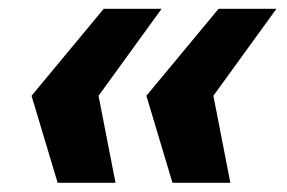

<svg xmlns="http://www.w3.org/2000/svg" viewBox="-20 -467 644 431"><path d="M600.6 -447.3 459 -252 497.1 -56.6H367.2L308.6 -252L470.7 -447.3ZM342.8 -447.3 201.2 -252 239.3 -56.6H109.4L50.8 -252L212.9 -447.3Z"/></svg>

Font: FreeUniversal
Style: BoldItalic
Weight: 700
Italic angle: -11°
Version: Version 1.001 March 22, 2017